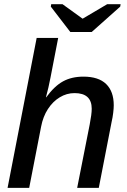

<svg xmlns="http://www.w3.org/2000/svg" viewBox="-20 -908 614 928"><path d="M203.6 -438Q243.2 -492.2 284.9 -514.9Q326.7 -537.6 383.3 -537.6Q456.1 -537.6 492.9 -502Q529.8 -466.3 529.8 -398.9Q529.8 -384.3 527.1 -362.1Q524.4 -339.8 519.5 -318.8L457.5 0H353L413.6 -306.6Q423.3 -356.4 423.3 -382.3Q423.3 -458 340.3 -458Q302.2 -458 268.8 -437.7Q235.4 -417.5 211.7 -381.1Q188 -344.7 178.7 -295.9L121.1 0H16.6L157.2 -724.6H261.2L224.1 -533.2Q219.7 -509.3 214.1 -485.6Q208.5 -461.9 202.1 -438ZM561 -876 423.3 -753.4H319.8L225.6 -876L227.5 -887.7H282.2L378.9 -817.9H379.9L498 -887.7H563Z"/></svg>

Font: Arimo Medium
Style: Italic
Weight: 500
Italic angle: -12°
Designer: Steve Matteson
Foundry: Monotype Imaging Inc.
Version: Version 1.33